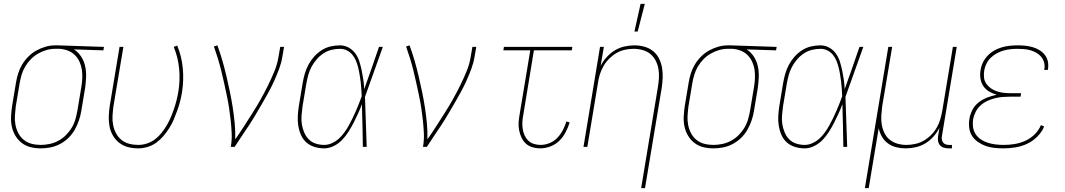

<svg xmlns="http://www.w3.org/2000/svg" viewBox="-20 -764 5540 999"><path d="M192 8Q164 8 138.5 1.5Q113 -5 93 -20.5Q73 -36 60 -58Q47 -80 41.5 -105.5Q36 -131 37.5 -158.5Q39 -186 43 -213L63 -333Q67 -358 74.5 -382Q82 -406 95.5 -428.5Q109 -451 128 -470Q147 -489 170 -501.5Q193 -514 217.5 -521Q242 -528 266 -528H281L521 -520L518 -502L365 -507Q387 -493 402 -470Q417 -447 423 -420Q429 -393 428 -364.5Q427 -336 423 -307L403 -187Q399 -162 390.5 -137Q382 -112 369 -89Q356 -66 336 -46.5Q316 -27 292 -14.5Q268 -2 242.5 3Q217 8 192 8ZM192 -10Q215 -10 238.5 -15Q262 -20 283.5 -31.5Q305 -43 323 -61Q341 -79 353.5 -100Q366 -121 372.5 -144Q379 -167 383 -190L403 -310Q407 -333 408 -356Q409 -379 406 -400.5Q403 -422 394 -442Q385 -462 370 -477Q355 -492 335 -500Q315 -508 292 -510H266Q244 -510 221.5 -503.5Q199 -497 178 -485Q157 -473 140 -455.5Q123 -438 111 -417.5Q99 -397 92.5 -375Q86 -353 82 -330L62 -210Q59 -186 57.5 -161.5Q56 -137 60.5 -114Q65 -91 75.5 -71Q86 -51 103.5 -36.5Q121 -22 144 -16Q167 -10 192 -10Z M699 8Q672 8 646.5 1.5Q621 -5 601 -20.5Q581 -36 568 -58Q555 -80 550 -106Q545 -132 546 -159Q547 -186 551 -213L602 -520H622L570 -210Q567 -186 565.5 -161.5Q564 -137 568.5 -114Q573 -91 583.5 -71Q594 -51 611.5 -36.5Q629 -22 652 -16Q675 -10 700 -10Q722 -10 745 -17.5Q768 -25 787 -39.5Q806 -54 821 -73Q836 -92 848 -112.5Q860 -133 869 -154.5Q878 -176 885.5 -198Q893 -220 898.5 -242Q904 -264 908 -287Q918 -348 912 -407.5Q906 -467 884 -520L902 -527Q925 -472 931 -410Q937 -348 927 -284Q923 -260 917 -236.5Q911 -213 902.5 -189.5Q894 -166 884.5 -143Q875 -120 861 -98Q847 -76 830.5 -56.5Q814 -37 793.5 -22Q773 -7 748 0.5Q723 8 699 8Z M1181 0Q1187 -35 1185.5 -69Q1184 -103 1180.5 -136Q1177 -169 1172 -202Q1167 -235 1160 -267.5Q1153 -300 1146 -332.5Q1139 -365 1131 -397Q1123 -429 1113.5 -460Q1104 -491 1093 -522L1111 -528Q1125 -490 1136.5 -450.5Q1148 -411 1157.5 -370.5Q1167 -330 1175.5 -289.5Q1184 -249 1190.5 -207.5Q1197 -166 1201 -124Q1205 -82 1204 -39Q1228 -73 1250 -107.5Q1272 -142 1294 -176.5Q1316 -211 1336 -246.5Q1356 -282 1374 -318.5Q1392 -355 1407.5 -392.5Q1423 -430 1429 -468L1438 -520H1458L1449 -468Q1444 -437 1432.5 -406Q1421 -375 1407.5 -345Q1394 -315 1378 -285.5Q1362 -256 1345 -227Q1328 -198 1311 -169Q1294 -140 1275.5 -112Q1257 -84 1238 -56Q1219 -28 1201 0Z M1667 8Q1641 8 1616.5 0.5Q1592 -7 1574 -23Q1556 -39 1546 -62Q1536 -85 1532 -110Q1528 -135 1529.5 -161Q1531 -187 1535 -213L1555 -333Q1559 -357 1566 -381Q1573 -405 1585 -427.5Q1597 -450 1614.5 -469.5Q1632 -489 1654 -503Q1676 -517 1700.5 -522.5Q1725 -528 1749 -528Q1774 -528 1795 -516Q1816 -504 1829.5 -485Q1843 -466 1850 -443.5Q1857 -421 1862 -397Q1867 -373 1870.5 -349Q1874 -325 1875 -300Q1895 -355 1914 -410Q1933 -465 1952 -520H1972Q1948 -455 1925.5 -390Q1903 -325 1879 -260Q1882 -195 1883.5 -130Q1885 -65 1888 0H1868Q1867 -55 1866 -110.5Q1865 -166 1863 -222Q1854 -197 1843 -173Q1832 -149 1820 -125.5Q1808 -102 1793.5 -79Q1779 -56 1760.5 -36.5Q1742 -17 1717 -4.5Q1692 8 1667 8ZM1667 -10Q1687 -10 1707 -19Q1727 -28 1743 -42.5Q1759 -57 1771.5 -74.5Q1784 -92 1794.5 -110.5Q1805 -129 1814 -148Q1823 -167 1831.5 -186Q1840 -205 1847.5 -224.5Q1855 -244 1862 -263Q1861 -282 1860 -301Q1859 -320 1856.5 -339Q1854 -358 1851 -376.5Q1848 -395 1843.5 -413Q1839 -431 1832 -448Q1825 -465 1813.5 -479Q1802 -493 1785.5 -501.5Q1769 -510 1749 -510Q1727 -510 1704.5 -504.5Q1682 -499 1662.5 -486Q1643 -473 1627.5 -455Q1612 -437 1601 -416.5Q1590 -396 1584 -374Q1578 -352 1574 -330L1554 -210Q1551 -187 1549 -163.5Q1547 -140 1550.5 -118Q1554 -96 1562.5 -75.5Q1571 -55 1586 -39.5Q1601 -24 1622.5 -17Q1644 -10 1667 -10Z M2181 0Q2187 -35 2185.5 -69Q2184 -103 2180.5 -136Q2177 -169 2172 -202Q2167 -235 2160 -267.5Q2153 -300 2146 -332.5Q2139 -365 2131 -397Q2123 -429 2113.5 -460Q2104 -491 2093 -522L2111 -528Q2125 -490 2136.5 -450.5Q2148 -411 2157.5 -370.5Q2167 -330 2175.5 -289.5Q2184 -249 2190.5 -207.5Q2197 -166 2201 -124Q2205 -82 2204 -39Q2228 -73 2250 -107.5Q2272 -142 2294 -176.5Q2316 -211 2336 -246.5Q2356 -282 2374 -318.5Q2392 -355 2407.5 -392.5Q2423 -430 2429 -468L2438 -520H2458L2449 -468Q2444 -437 2432.5 -406Q2421 -375 2407.5 -345Q2394 -315 2378 -285.5Q2362 -256 2345 -227Q2328 -198 2311 -169Q2294 -140 2275.5 -112Q2257 -84 2238 -56Q2219 -28 2201 0Z M2791 8Q2770 8 2750 2Q2730 -4 2716 -17Q2702 -30 2693.5 -48Q2685 -66 2681 -86.5Q2677 -107 2678.5 -128Q2680 -149 2684 -171L2739 -502H2599L2602 -520H2958L2955 -502H2758L2703 -168Q2699 -149 2698 -130.5Q2697 -112 2699.5 -94.5Q2702 -77 2709 -61Q2716 -45 2728 -33Q2740 -21 2757 -15.5Q2774 -10 2793 -10Q2816 -10 2839.5 -19.5Q2863 -29 2880 -47Q2897 -65 2908.5 -87Q2920 -109 2927 -132L2944 -127Q2936 -101 2923 -76Q2910 -51 2890 -31.5Q2870 -12 2843.5 -2Q2817 8 2791 8Z M3316 215 3403 -310Q3407 -334 3408.5 -358Q3410 -382 3406 -405Q3402 -428 3391.5 -448.5Q3381 -469 3364 -483Q3347 -497 3324 -503.5Q3301 -510 3277 -510Q3255 -510 3231.5 -505Q3208 -500 3187.5 -488Q3167 -476 3149.5 -458.5Q3132 -441 3120 -420Q3108 -399 3101 -376.5Q3094 -354 3091 -331L3036 0H3016L3102 -520H3122L3105 -421Q3117 -445 3136.5 -466.5Q3156 -488 3179 -502Q3202 -516 3228.5 -522Q3255 -528 3281 -528Q3308 -528 3333 -521Q3358 -514 3377.5 -498.5Q3397 -483 3408.5 -460.5Q3420 -438 3424.5 -412.5Q3429 -387 3428 -360.5Q3427 -334 3423 -307L3336 215ZM3281 -600 3313 -744H3335L3298 -600Z M3692 8Q3664 8 3638.5 1.5Q3613 -5 3593 -20.5Q3573 -36 3560 -58Q3547 -80 3541.5 -105.5Q3536 -131 3537.5 -158.5Q3539 -186 3543 -213L3563 -333Q3567 -358 3574.5 -382Q3582 -406 3595.5 -428.5Q3609 -451 3628 -470Q3647 -489 3670 -501.5Q3693 -514 3717.5 -521Q3742 -528 3766 -528H3781L4021 -520L4018 -502L3865 -507Q3887 -493 3902 -470Q3917 -447 3923 -420Q3929 -393 3928 -364.5Q3927 -336 3923 -307L3903 -187Q3899 -162 3890.5 -137Q3882 -112 3869 -89Q3856 -66 3836 -46.5Q3816 -27 3792 -14.5Q3768 -2 3742.5 3Q3717 8 3692 8ZM3692 -10Q3715 -10 3738.5 -15Q3762 -20 3783.5 -31.5Q3805 -43 3823 -61Q3841 -79 3853.5 -100Q3866 -121 3872.5 -144Q3879 -167 3883 -190L3903 -310Q3907 -333 3908 -356Q3909 -379 3906 -400.5Q3903 -422 3894 -442Q3885 -462 3870 -477Q3855 -492 3835 -500Q3815 -508 3792 -510H3766Q3744 -510 3721.5 -503.5Q3699 -497 3678 -485Q3657 -473 3640 -455.5Q3623 -438 3611 -417.5Q3599 -397 3592.5 -375Q3586 -353 3582 -330L3562 -210Q3559 -186 3557.5 -161.5Q3556 -137 3560.5 -114Q3565 -91 3575.5 -71Q3586 -51 3603.5 -36.5Q3621 -22 3644 -16Q3667 -10 3692 -10Z M4167 8Q4141 8 4116.5 0.5Q4092 -7 4074 -23Q4056 -39 4046 -62Q4036 -85 4032 -110Q4028 -135 4029.5 -161Q4031 -187 4035 -213L4055 -333Q4059 -357 4066 -381Q4073 -405 4085 -427.5Q4097 -450 4114.5 -469.5Q4132 -489 4154 -503Q4176 -517 4200.5 -522.5Q4225 -528 4249 -528Q4274 -528 4295 -516Q4316 -504 4329.5 -485Q4343 -466 4350 -443.5Q4357 -421 4362 -397Q4367 -373 4370.5 -349Q4374 -325 4375 -300Q4395 -355 4414 -410Q4433 -465 4452 -520H4472Q4448 -455 4425.5 -390Q4403 -325 4379 -260Q4382 -195 4383.5 -130Q4385 -65 4388 0H4368Q4367 -55 4366 -110.5Q4365 -166 4363 -222Q4354 -197 4343 -173Q4332 -149 4320 -125.5Q4308 -102 4293.5 -79Q4279 -56 4260.5 -36.5Q4242 -17 4217 -4.5Q4192 8 4167 8ZM4167 -10Q4187 -10 4207 -19Q4227 -28 4243 -42.5Q4259 -57 4271.5 -74.5Q4284 -92 4294.5 -110.5Q4305 -129 4314 -148Q4323 -167 4331.5 -186Q4340 -205 4347.5 -224.5Q4355 -244 4362 -263Q4361 -282 4360 -301Q4359 -320 4356.5 -339Q4354 -358 4351 -376.5Q4348 -395 4343.5 -413Q4339 -431 4332 -448Q4325 -465 4313.5 -479Q4302 -493 4285.5 -501.5Q4269 -510 4249 -510Q4227 -510 4204.5 -504.5Q4182 -499 4162.5 -486Q4143 -473 4127.5 -455Q4112 -437 4101 -416.5Q4090 -396 4084 -374Q4078 -352 4074 -330L4054 -210Q4051 -187 4049 -163.5Q4047 -140 4050.5 -118Q4054 -96 4062.5 -75.5Q4071 -55 4086 -39.5Q4101 -24 4122.5 -17Q4144 -10 4167 -10Z M4480 215 4602 -520H4622L4570 -210Q4567 -186 4565.5 -162Q4564 -138 4568 -115Q4572 -92 4582 -71.5Q4592 -51 4609.5 -37Q4627 -23 4649.5 -16.5Q4672 -10 4696 -10Q4718 -10 4741.5 -15Q4765 -20 4786 -32Q4807 -44 4824.5 -61.5Q4842 -79 4854 -100Q4866 -121 4872.5 -143.5Q4879 -166 4883 -189L4938 -520H4958L4881 -56Q4879 -47 4880.5 -38Q4882 -29 4887.5 -22Q4893 -15 4901.5 -12.5Q4910 -10 4919 -10H4933V8H4916Q4903 8 4891 4.5Q4879 1 4871 -8Q4863 -17 4861 -30Q4859 -43 4861 -56L4868 -99Q4856 -75 4837 -53.5Q4818 -32 4794.5 -18Q4771 -4 4744.5 2Q4718 8 4692 8Q4667 8 4643 2Q4619 -4 4600 -18Q4581 -32 4569 -52.5Q4557 -73 4552 -97L4500 215Z M5201 8Q5177 8 5153.5 5.5Q5130 3 5109 -4.5Q5088 -12 5069 -25Q5050 -38 5038 -56.5Q5026 -75 5023 -98.5Q5020 -122 5024 -146Q5028 -170 5040 -193Q5052 -216 5073 -232Q5094 -248 5118 -257Q5142 -266 5166 -271Q5145 -277 5126.5 -288Q5108 -299 5096.5 -316Q5085 -333 5081.5 -355Q5078 -377 5082 -399Q5085 -420 5094.5 -439.5Q5104 -459 5119.5 -475Q5135 -491 5154 -501.5Q5173 -512 5193.5 -518Q5214 -524 5234.5 -526Q5255 -528 5275 -528Q5296 -528 5315.5 -526Q5335 -524 5353.5 -518.5Q5372 -513 5388 -503.5Q5404 -494 5416 -479Q5428 -464 5432 -445Q5436 -426 5433 -406L5432 -400H5413L5414 -405Q5417 -422 5412.5 -439Q5408 -456 5397.5 -468.5Q5387 -481 5373 -489Q5359 -497 5343 -502Q5327 -507 5309 -508.5Q5291 -510 5274 -510Q5256 -510 5237.5 -508Q5219 -506 5201.5 -501Q5184 -496 5166.5 -486.5Q5149 -477 5135 -463.5Q5121 -450 5112.5 -432.5Q5104 -415 5101 -397Q5098 -378 5100 -360Q5102 -342 5112 -328Q5122 -314 5136.5 -304Q5151 -294 5168 -288.5Q5185 -283 5203 -281Q5221 -279 5240 -279H5293L5290 -261H5237Q5217 -261 5197 -259.5Q5177 -258 5157 -253Q5137 -248 5117.5 -239Q5098 -230 5082 -215.5Q5066 -201 5056.5 -182Q5047 -163 5043 -143Q5040 -122 5043 -101.5Q5046 -81 5057 -65Q5068 -49 5084.5 -38Q5101 -27 5120.5 -21Q5140 -15 5160.5 -12.5Q5181 -10 5202 -10Q5230 -10 5258.5 -14.5Q5287 -19 5314 -31Q5341 -43 5363 -64.5Q5385 -86 5396 -113L5413 -106Q5401 -77 5377 -53Q5353 -29 5323.5 -15.5Q5294 -2 5262.5 3Q5231 8 5201 8Z"/></svg>

Font: Iosevka Thin
Style: Italic
Weight: 100
Italic angle: -9°
Monospace: yes
Designer: Belleve Invis
Foundry: Belleve Invis
Version: Version 32.5.0; ttfautohint (v1.8.4)